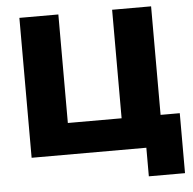

<svg xmlns="http://www.w3.org/2000/svg" viewBox="-57 -757 963 957"><g transform="rotate(-5 424.5 -278.5)"><path d="M830 -157V143H649V0H75V-700H270V-157H539V-700H734V-157Z"/></g></svg>

Font: Montserrat Alternates ExtraBold
Style: Regular
Weight: 800
Designer: Julieta Ulanovsky
Foundry: Julieta Ulanovsky
Version: Version 7.200